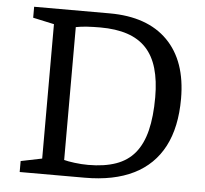

<svg xmlns="http://www.w3.org/2000/svg" viewBox="-49 -699 800 750"><g transform="rotate(5 351.5 -324.0)"><path d="M55 0V-43L138 -60V-587L55 -605V-648H351Q499 -648 578.5 -568Q658 -488 658 -340Q658 -228 618.5 -152.5Q579 -77 501.5 -38.5Q424 0 310 0ZM319 -51Q382 -51 427.5 -67Q473 -83 501.5 -117.5Q530 -152 543.5 -206.5Q557 -261 557 -337Q557 -402 543 -450Q529 -498 500 -529Q471 -560 426 -575Q381 -590 320 -590Q292 -590 268 -588.5Q244 -587 224 -583V-62Q238 -58 265.5 -54.5Q293 -51 319 -51Z"/></g></svg>

Font: Faustina VF Beta
Style: Regular
Weight: 400
Designer: Alfonso Garcia
Foundry: Omnibus-Type
Version: Version 1.006